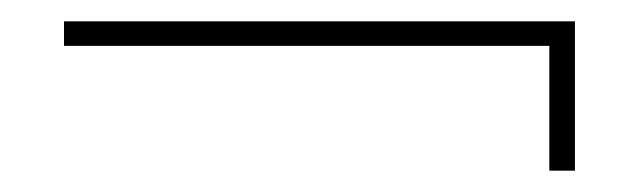

<svg xmlns="http://www.w3.org/2000/svg" viewBox="-20 -346 599 180"><path d="M495 -186V-303H40V-326H519V-186Z"/></svg>

Font: MuseoModerno Thin
Style: Regular
Weight: 100
Designer: Pablo Cosgaya, Héctor Gatti, Marcela Romero, and the Authors of The MuseoModerno Project.
Foundry: Omnibus-Type Team
Version: Version 1.003